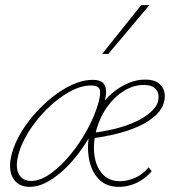

<svg xmlns="http://www.w3.org/2000/svg" viewBox="-20 -723 671 748"><path d="M95 5Q66 5 47.5 -9.5Q29 -24 22.5 -49Q16 -74 22 -107Q30 -148 53 -191Q76 -234 110 -273.5Q144 -313 183 -344Q222 -375 262.5 -393.5Q303 -412 340 -412Q367 -412 379 -402Q391 -392 393 -373Q395 -354 387 -326Q380 -293 363.5 -256.5Q347 -220 324.5 -182.5Q302 -145 275 -111.5Q248 -78 218 -52Q188 -26 157 -10.5Q126 5 95 5ZM101 -18Q137 -18 177.5 -47Q218 -76 255.5 -122Q293 -168 322 -222Q351 -276 364 -325Q373 -357 368.5 -373.5Q364 -390 334 -390Q295 -390 250 -365Q205 -340 163 -298.5Q121 -257 90 -207Q59 -157 49 -109Q40 -66 55 -42Q70 -18 101 -18ZM443 5Q392 5 362.5 -27.5Q333 -60 325.5 -111.5Q318 -163 332 -219Q343 -264 365.5 -300Q388 -336 418 -361Q448 -386 480.5 -399.5Q513 -413 545 -413Q579 -413 596.5 -400Q614 -387 619.5 -367.5Q625 -348 619 -326Q611 -292 574 -263Q537 -234 477 -214Q417 -194 339 -184L338 -205Q413 -214 468.5 -233Q524 -252 556 -277Q588 -302 595 -326Q599 -340 597 -355Q595 -370 581.5 -381Q568 -392 539 -392Q502 -392 465.5 -370.5Q429 -349 400 -310Q371 -271 356 -219Q342 -167 347.5 -121Q353 -75 378.5 -46Q404 -17 448 -17Q474 -17 504.5 -29.5Q535 -42 559 -71L571 -56Q555 -37 534 -23Q513 -9 490 -2Q467 5 443 5ZM378 -513 530 -703H562L402 -513Z"/></svg>

Font: Ysabeau Infant Thin
Style: Italic
Weight: 250
Italic angle: -12°
Designer: Christian Thalmann (Catharsis Fonts)
Version: Version 2.001;gftools[0.9.30]; featfreeze: ss01,ss02,lnum